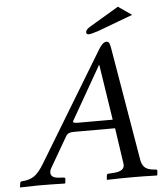

<svg xmlns="http://www.w3.org/2000/svg" viewBox="-56 -870 780 921"><g transform="rotate(-5 333.5 -409.5)"><path d="M396 -701.2Q383.8 -701.2 383.8 -711.9Q383.8 -724.1 404.8 -736.8L545.9 -820.8L610.8 -775.9L441.9 -712.9Q405.8 -701.2 396 -701.2ZM307.1 -283.2H474.1L433.1 -549.8H431.2L286.1 -295.9Q283.7 -292.5 283.7 -290Q283.7 -283.2 307.1 -283.2ZM161.1 -79.1Q153.8 -66.9 153.8 -55.7Q153.8 -31.7 189.9 -28.8L216.8 -26.9Q223.6 -26.9 223.1 -19L221.2 0L217.8 2Q147.9 0 92.8 0Q75.7 0 3.9 2L2.9 0L5.9 -19Q6.8 -26.9 15.1 -26.9Q50.3 -28.8 73.2 -43.9Q96.2 -59.1 122.1 -102.1L437 -622.1Q458 -658.2 476.1 -658.2Q485.8 -658.2 489.5 -651.1Q493.2 -644 496.1 -627.9L587.9 -85.9Q591.8 -57.1 605.5 -43.9Q619.1 -30.8 647.9 -27.8L658.2 -26.9Q667 -26.9 666 -19L664.1 0L662.1 2Q592.3 0 548.8 0Q493.7 0 421.9 2L420.9 0L422.9 -19Q423.8 -26.9 431.2 -26.9L459 -28.8Q507.8 -32.7 507.8 -62.5Q507.8 -66.9 506.8 -71.8L481.9 -241.2H282.2Q254.4 -241.2 245.1 -224.1Z"/></g></svg>

Font: Linux Libertine
Style: Italic
Weight: 400
Italic angle: -12°
Designer: Philipp H. Poll
Foundry: Philipp H. Poll
Version: Version 5.1.6 ; ttfautohint (v0.9)